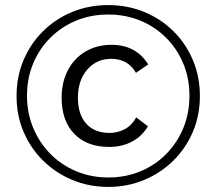

<svg xmlns="http://www.w3.org/2000/svg" viewBox="-20 -726 850 754"><path d="M405 8Q329 8 263.5 -19.5Q198 -47 149 -95.5Q100 -144 72.5 -208.5Q45 -273 45 -349Q45 -425 72.5 -490Q100 -555 149 -603.5Q198 -652 263.5 -679Q329 -706 405 -706Q481 -706 546.5 -679Q612 -652 661 -603.5Q710 -555 737.5 -490Q765 -425 765 -349Q765 -273 737.5 -208.5Q710 -144 661 -95.5Q612 -47 546.5 -19.5Q481 8 405 8ZM405 -29Q473 -29 531 -53Q589 -77 632.5 -121Q676 -165 700 -223.5Q724 -282 724 -350Q724 -418 700 -476Q676 -534 632.5 -577.5Q589 -621 531 -645Q473 -669 405 -669Q337 -669 279 -645Q221 -621 177.5 -577.5Q134 -534 110 -476Q86 -418 86 -350Q86 -282 110.5 -223.5Q135 -165 178 -121.5Q221 -78 279.5 -53.5Q338 -29 405 -29ZM561 -230Q538 -191 498.5 -170Q459 -149 409 -149Q321 -149 271.5 -200.5Q222 -252 222 -342Q222 -403 246.5 -450Q271 -497 315.5 -523.5Q360 -550 418 -550Q514 -550 562 -473L514 -440Q498 -468 473.5 -481.5Q449 -495 417 -495Q359 -495 322.5 -452.5Q286 -410 286 -343Q286 -277 318.5 -240.5Q351 -204 410 -204Q443 -204 470.5 -219Q498 -234 515 -265Z"/></svg>

Font: LivvicRegular
Style: Regular
Weight: 400
Designer: Jacques Le Bailly, Baron von Fonthausen
Version: Version 1.001; ttfautohint (v1.8.2)